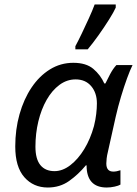

<svg xmlns="http://www.w3.org/2000/svg" viewBox="-20 -826 612 856"><path d="M193 10Q129 10 88.5 -36Q48 -82 48 -173Q48 -249 67 -316.5Q86 -384 120.5 -435.5Q155 -487 202.5 -516.5Q250 -546 307 -546Q364 -546 396 -519Q428 -492 445 -454H450Q458 -471 471 -495.5Q484 -520 499 -536H571Q560 -514 546.5 -477Q533 -440 519.5 -395Q506 -350 496 -306L461 -149Q457 -133 455.5 -119.5Q454 -106 454 -97Q454 -61 485 -61Q500 -61 517 -67V-3Q509 2 491 6Q473 10 456 10Q366 10 366 -89H363Q329 -48 288 -19Q247 10 193 10ZM223 -63Q259 -63 293.5 -89.5Q328 -116 355.5 -161Q383 -206 399 -264Q406 -292 409 -318Q412 -344 412 -365Q412 -412 386.5 -442Q361 -472 317 -472Q278 -472 245 -447.5Q212 -423 188 -381Q164 -339 151 -285Q138 -231 138 -172Q138 -117 160 -90Q182 -63 223 -63ZM316 -606V-620Q329 -644 345 -677.5Q361 -711 376.5 -745Q392 -779 402 -806H496V-792Q487 -772 466 -738.5Q445 -705 419 -668.5Q393 -632 371 -606Z"/></svg>

Font: BC Sans
Style: Italic
Weight: 400
Italic angle: -12°
Designer: Monotype Design Team
Designer: Province of B.C.
Foundry: Monotype Imaging Inc.
Version: Version 2.000;GOOG;noto-source:20170915:90ef993387c0